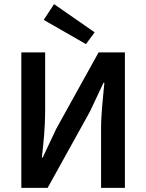

<svg xmlns="http://www.w3.org/2000/svg" viewBox="-20 -907 706 927"><path d="M83 0H210L414 -368L480 -508H484C478 -440 468 -360 468 -286V0H583V-654H456L252 -286L186 -146H182C190 -212 198 -296 198 -370V-654H83ZM191 -811 395 -694 437 -751 241 -887Z"/></svg>

Font: DAIFUKU Sans Semibold
Style: Regular
Weight: 600
Designer: Original font ‘Source Sans 3’ : Paul D. Hunt
Foundry: Daifuku
Version: Version 1.000